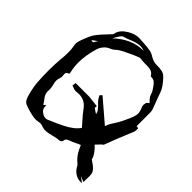

<svg xmlns="http://www.w3.org/2000/svg" viewBox="-254 -997 1288 1288"><g transform="rotate(45 390.5 -352.5)"><path d="M193.8 -703.6Q289.1 -792.5 395 -792.5H402.8Q383.3 -800.3 362.8 -800.3Q333.5 -800.3 286.1 -780.3Q262.7 -770 238.3 -763.7Q224.6 -759.8 206.1 -725.6Q200.2 -714.4 193.4 -704.1ZM256.3 -7.3Q264.6 -7.3 272 -10.3Q340.8 -39.6 372.6 -55.7Q445.3 -91.3 474.1 -134.3L448.2 -164.1Q417 -197.8 391.1 -232.9Q357.4 -281.2 299.3 -281.2Q287.6 -281.2 274.4 -279.3L270 -278.8Q257.3 -278.8 245.1 -285.2Q236.8 -288.6 228.5 -290.5L231.9 -317.4H361.8L441.9 -308.1Q440.4 -299.3 440.4 -295.9V-292.5Q441.4 -287.1 476.6 -266.1Q472.7 -284.2 462.2 -297.6Q451.7 -311 439 -323.2Q416 -342.8 404.3 -370.6L402.8 -373.5L417 -387.2L574.7 -252L577.6 -259.3Q583.5 -276.9 593.8 -293Q628.4 -344.7 644.5 -383.3Q673.3 -440.4 673.3 -468.8Q673.3 -486.3 665.5 -505.4Q656.7 -522.5 656.7 -537.1Q656.7 -543 659.2 -552.5Q661.6 -562 677.7 -572.3L671.4 -579.6H670.9Q658.7 -591.8 649.9 -605Q644.5 -615.2 641.1 -626.7Q637.7 -638.2 631.3 -647.5Q626.5 -654.3 621.6 -662.1Q610.8 -679.7 597.4 -692.4Q584 -705.1 561 -705.1H556.6L554.7 -708Q542 -728.5 524.4 -733.6Q506.8 -738.8 487.3 -738.8L477.1 -738.3Q457 -738.3 441.4 -740.2Q430.7 -742.2 421.9 -742.2Q415.5 -742.2 411.6 -740.2Q380.9 -729 352.1 -714.8L332 -705.1Q284.2 -683.6 265.1 -666Q252.4 -652.8 235.8 -646Q208.5 -635.7 192.4 -615.5Q176.3 -595.2 170.4 -574.7Q147 -495.6 147 -427.7Q147 -386.2 155.8 -348.6Q158.2 -338.9 158.2 -334.5Q157.7 -330.1 153.8 -329.6Q139.2 -324.7 136.7 -316.4Q135.3 -311.5 135.3 -305.7Q135.3 -300.8 136.2 -295.4Q137.2 -290 137.2 -285.2Q137.2 -275.9 134.3 -267.1Q127.9 -252.4 127.9 -236.8Q127.9 -222.7 133.5 -202.4Q139.2 -182.1 139.2 -162.1L138.2 -143.6Q138.2 -117.7 162.1 -89.8Q170.4 -78.1 178.2 -65.9L181.6 -60.5L198.7 -73.2L198.2 -59.1Q198.2 -42.5 211.9 -27.8Q233.4 -7.3 256.3 -7.3ZM120.6 -592.3 139.6 -623 102.5 -595.7ZM722.2 128.4Q693.4 128.4 669.2 111.3Q645 94.2 633.3 68.8Q628.9 60.1 617.7 51.8Q596.7 35.6 574.7 2Q563.5 -17.6 555.2 -37.6L549.8 -48.3L493.7 -22.5Q486.8 -19.5 479.5 -17.1Q466.8 -13.2 457.8 -6.8Q448.7 -0.5 447.3 14.2Q446.3 21 439.7 26.4Q433.1 31.7 426.8 32.2Q400.4 33.7 373.5 41.5Q336.4 51.8 315.4 51.8Q293.5 51.8 274.4 43.9Q267.6 41 257.8 41Q247.1 41 234.9 43.2Q222.7 45.4 210.4 45.4Q204.1 45.4 199.2 44.4Q146.5 36.1 99.6 16.6Q79.6 6.8 69.8 -25.9Q53.7 -77.6 47.4 -134.3Q43.5 -195.3 43.5 -249Q43.5 -307.1 47.9 -357.9Q52.2 -394 52.2 -431.6Q52.2 -460.9 45.9 -490.7Q44.4 -497.6 44.4 -504.4Q44.4 -522.9 61.5 -565.4Q65.9 -575.2 69.3 -584.5Q82 -618.2 103 -644.3Q124 -670.4 147 -693.8Q162.1 -709.5 177.2 -726.1Q180.7 -731 181.6 -739.7Q190.4 -778.8 241.2 -809.1Q280.3 -832.5 318.4 -832.5Q325.7 -832.5 353 -830.6Q390.6 -829.1 428.7 -823.2Q453.1 -817.4 474.6 -802.7H475.1Q500.5 -787.1 534.2 -787.1H541Q561.5 -787.1 581.5 -783Q601.6 -778.8 618.2 -762.2Q664.1 -713.9 677.2 -677.7Q691.9 -634.8 708 -593.8L708.5 -592.8Q712.9 -581.5 716.8 -569.8Q724.1 -553.7 725.6 -535.6V-399.9L728.5 -402.8L743.2 -398.9L742.7 -385.7V-380.9Q742.7 -372.6 740.2 -364.7Q726.1 -328.6 692.9 -249.5L676.8 -207.5L658.7 -160.2Q655.8 -154.8 649.4 -151.4L645 -147.9L613.8 -115.2Q638.2 -94.2 655.3 -67.4Q669.4 -46.4 669.4 -33.2Q678.7 -25.9 688 -19.5Q715.8 -2.4 732.4 22Q739.7 38.1 739.7 59.6Q739.7 67.9 739 77.1Q738.3 86.4 738.3 96.2Q738.3 106 738.8 115.2L697.3 98.6L736.8 127Z"/></g></svg>

Font: Unutterable
Style: Regular
Weight: 400
Designer: GGBotNet
Foundry: f0n7.com
Version: 1.00